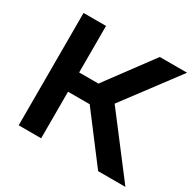

<svg xmlns="http://www.w3.org/2000/svg" viewBox="-152 -868 1054 1036"><g transform="rotate(30 375.0 -350.0)"><path d="M225 -290V0H85V-700H225V-410H345L560 -700H730L475 -360L750 0H580L360 -290Z"/></g></svg>

Font: Squares Bold
Style: Regular
Weight: 400
Designer: Typetype
Foundry: Typetype
Version: Version 001.000